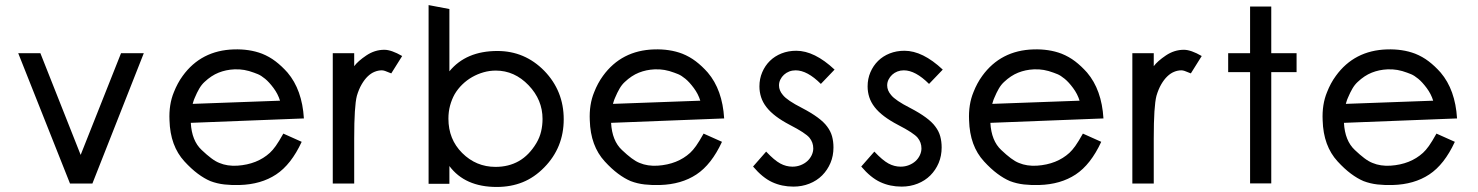

<svg xmlns="http://www.w3.org/2000/svg" viewBox="-20 -722 5895 766"><path d="M553.7 -509.8 348.6 10.3H259.3L52.7 -509.8H141.1L301.8 -104L462.9 -509.8Z M1192.4 -249.5 741.2 -231.9Q745.1 -160.2 784.7 -123.5Q805.2 -104 822.8 -90.8Q840.3 -77.6 855.5 -71.8Q886.7 -58.6 927.2 -61Q1006.3 -66.4 1056.6 -112.3Q1067.9 -122.6 1080.1 -139.6Q1092.3 -156.7 1110.4 -189L1183.6 -156.2Q1141.6 -65.4 1081.5 -25.9Q1021.5 13.7 936 16.1Q904.3 17.1 875.2 13.9Q846.2 10.7 819.3 0.5Q794.9 -9.8 769 -29.1Q743.2 -48.3 715.8 -78.1Q687.5 -108.9 672.6 -149.7Q657.7 -190.4 656.2 -242.2Q653.3 -305.2 673.8 -354.5Q680.7 -372.1 689.5 -388.4Q698.2 -404.8 709 -419.4Q782.7 -521 913.1 -524.9Q943.8 -525.9 971.7 -521.7Q999.5 -517.6 1025.4 -507.8Q1054.7 -496.1 1079.3 -477.3Q1104 -458.5 1127 -432.6Q1185.5 -363.8 1192.4 -249.5ZM1097.2 -320.3Q1088.9 -347.2 1071.3 -370.8Q1053.7 -394.5 1037.6 -407.7Q1021.5 -420.9 1009 -426Q996.6 -431.2 993.2 -432.1Q973.6 -439.5 954.6 -442.9Q935.5 -446.3 914.6 -445.3Q881.3 -443.8 852.1 -432.1Q822.8 -420.4 795.9 -395Q784.2 -384.3 774.9 -368.4Q765.6 -352.5 757.3 -332.5Q753.4 -324.2 750.7 -314.5Q748 -304.7 748.5 -307.6Z M1584.5 -498.5 1541 -429.2Q1523.4 -436.5 1516.1 -439Q1508.8 -441.4 1503.4 -441.4Q1488.8 -441.4 1474.4 -435.5Q1460 -429.7 1447 -417.2Q1434.1 -404.8 1422.9 -385.5Q1411.6 -366.2 1403.8 -339.8Q1398.4 -318.8 1395.8 -277.1Q1393.1 -235.4 1393.1 -169.9V10.3H1307.6V-509.8H1393.1V-458Q1407.7 -478 1441.4 -500.7Q1475.1 -523.4 1513.2 -523.4Q1541.5 -523.4 1584.5 -498.5Z M2229 -246.1Q2229 -133.3 2151.4 -54.2Q2111.8 -13.7 2064.9 5.1Q2018.1 23.9 1961.9 23.9Q1835 23.9 1772.9 -59.6V11.2H1689.9V-701.7L1772.9 -686V-437.5Q1839.4 -518.6 1964.4 -518.6Q2073.7 -518.6 2151.4 -439.5Q2229 -359.4 2229 -246.1ZM2144.5 -247.6Q2144.5 -323.7 2088.9 -381.8Q2032.7 -440.4 1958 -440.4Q1933.1 -440.4 1909.2 -433.6Q1885.3 -426.8 1863.8 -414.6Q1842.3 -402.3 1824.5 -385Q1806.6 -367.7 1793.9 -346.2Q1782.2 -325.2 1775.6 -300.8Q1769 -276.4 1769 -248.5Q1769 -166.5 1823.7 -111.8Q1879.4 -56.2 1957 -56.2Q2009.3 -56.2 2050 -79.3Q2090.8 -102.5 2120.1 -151.4Q2133.3 -173.8 2138.9 -198Q2144.5 -222.2 2144.5 -247.6Z M2869.1 -249.5 2418 -231.9Q2421.9 -160.2 2461.4 -123.5Q2481.9 -104 2499.5 -90.8Q2517.1 -77.6 2532.2 -71.8Q2563.5 -58.6 2604 -61Q2683.1 -66.4 2733.4 -112.3Q2744.6 -122.6 2756.8 -139.6Q2769 -156.7 2787.1 -189L2860.4 -156.2Q2818.4 -65.4 2758.3 -25.9Q2698.2 13.7 2612.8 16.1Q2581.1 17.1 2552 13.9Q2522.9 10.7 2496.1 0.5Q2471.7 -9.8 2445.8 -29.1Q2419.9 -48.3 2392.6 -78.1Q2364.3 -108.9 2349.4 -149.7Q2334.5 -190.4 2333 -242.2Q2330.1 -305.2 2350.6 -354.5Q2357.4 -372.1 2366.2 -388.4Q2375 -404.8 2385.7 -419.4Q2459.5 -521 2589.8 -524.9Q2620.6 -525.9 2648.4 -521.7Q2676.3 -517.6 2702.1 -507.8Q2731.4 -496.1 2756.1 -477.3Q2780.8 -458.5 2803.7 -432.6Q2862.3 -363.8 2869.1 -249.5ZM2773.9 -320.3Q2765.6 -347.2 2748 -370.8Q2730.5 -394.5 2714.4 -407.7Q2698.2 -420.9 2685.8 -426Q2673.3 -431.2 2669.9 -432.1Q2650.4 -439.5 2631.3 -442.9Q2612.3 -446.3 2591.3 -445.3Q2558.1 -443.8 2528.8 -432.1Q2499.5 -420.4 2472.7 -395Q2460.9 -384.3 2451.7 -368.4Q2442.4 -352.5 2434.1 -332.5Q2430.2 -324.2 2427.5 -314.5Q2424.8 -304.7 2425.3 -307.6Z M3305.2 -133.8Q3305.2 -100.1 3293.2 -71.8Q3281.2 -43.5 3260 -22.2Q3238.8 -1 3209.2 10.7Q3179.7 22.5 3145.5 22.5Q3099.1 22.5 3060.5 4.6Q3022 -13.2 2984.4 -57.6L3036.6 -117.2Q3069.3 -82.5 3092.8 -69.8Q3116.2 -57.1 3141.6 -57.1Q3159.2 -57.1 3174.6 -63.2Q3189.9 -69.3 3200.9 -79.3Q3211.9 -89.4 3218.3 -102.8Q3224.6 -116.2 3224.6 -129.9Q3224.6 -153.8 3209.5 -172.4Q3193.8 -191.4 3131.3 -223.6Q3098.6 -240.7 3075.4 -258.3Q3052.2 -275.9 3037.6 -294.9Q3022.9 -314 3016.4 -334.5Q3009.8 -355 3009.8 -377.4Q3009.8 -407.7 3021 -433.8Q3032.2 -460 3051.5 -479Q3070.8 -498 3097.9 -508.8Q3125 -519.5 3156.7 -519.5Q3229.5 -519.5 3309.6 -444.3L3254.9 -387.2Q3200.7 -441.4 3154.3 -441.4Q3140.6 -441.4 3128.7 -436.8Q3116.7 -432.1 3107.7 -423.8Q3098.6 -415.5 3093.3 -404.5Q3087.9 -393.6 3087.9 -381.3Q3087.9 -360.8 3103.5 -342.8Q3120.6 -321.3 3179.2 -291.5Q3254.4 -252.4 3279.8 -217.3Q3293.9 -198.7 3299.6 -178Q3305.2 -157.2 3305.2 -133.8Z M3736.8 -133.8Q3736.8 -100.1 3724.9 -71.8Q3712.9 -43.5 3691.7 -22.2Q3670.4 -1 3640.9 10.7Q3611.3 22.5 3577.1 22.5Q3530.8 22.5 3492.2 4.6Q3453.6 -13.2 3416 -57.6L3468.3 -117.2Q3501 -82.5 3524.4 -69.8Q3547.9 -57.1 3573.2 -57.1Q3590.8 -57.1 3606.2 -63.2Q3621.6 -69.3 3632.6 -79.3Q3643.6 -89.4 3649.9 -102.8Q3656.2 -116.2 3656.2 -129.9Q3656.2 -153.8 3641.1 -172.4Q3625.5 -191.4 3563 -223.6Q3530.3 -240.7 3507.1 -258.3Q3483.9 -275.9 3469.2 -294.9Q3454.6 -314 3448 -334.5Q3441.4 -355 3441.4 -377.4Q3441.4 -407.7 3452.6 -433.8Q3463.9 -460 3483.2 -479Q3502.4 -498 3529.5 -508.8Q3556.6 -519.5 3588.4 -519.5Q3661.1 -519.5 3741.2 -444.3L3686.5 -387.2Q3632.3 -441.4 3585.9 -441.4Q3572.3 -441.4 3560.3 -436.8Q3548.3 -432.1 3539.3 -423.8Q3530.3 -415.5 3524.9 -404.5Q3519.5 -393.6 3519.5 -381.3Q3519.5 -360.8 3535.2 -342.8Q3552.2 -321.3 3610.8 -291.5Q3686 -252.4 3711.4 -217.3Q3725.6 -198.7 3731.2 -178Q3736.8 -157.2 3736.8 -133.8Z M4382.3 -249.5 3931.2 -231.9Q3935.1 -160.2 3974.6 -123.5Q3995.1 -104 4012.7 -90.8Q4030.3 -77.6 4045.4 -71.8Q4076.7 -58.6 4117.2 -61Q4196.3 -66.4 4246.6 -112.3Q4257.8 -122.6 4270 -139.6Q4282.2 -156.7 4300.3 -189L4373.5 -156.2Q4331.5 -65.4 4271.5 -25.9Q4211.4 13.7 4126 16.1Q4094.2 17.1 4065.2 13.9Q4036.1 10.7 4009.3 0.5Q3984.9 -9.8 3959 -29.1Q3933.1 -48.3 3905.8 -78.1Q3877.4 -108.9 3862.5 -149.7Q3847.7 -190.4 3846.2 -242.2Q3843.3 -305.2 3863.8 -354.5Q3870.6 -372.1 3879.4 -388.4Q3888.2 -404.8 3898.9 -419.4Q3972.7 -521 4103 -524.9Q4133.8 -525.9 4161.6 -521.7Q4189.5 -517.6 4215.3 -507.8Q4244.6 -496.1 4269.3 -477.3Q4293.9 -458.5 4316.9 -432.6Q4375.5 -363.8 4382.3 -249.5ZM4287.1 -320.3Q4278.8 -347.2 4261.2 -370.8Q4243.7 -394.5 4227.5 -407.7Q4211.4 -420.9 4199 -426Q4186.5 -431.2 4183.1 -432.1Q4163.6 -439.5 4144.5 -442.9Q4125.5 -446.3 4104.5 -445.3Q4071.3 -443.8 4042 -432.1Q4012.7 -420.4 3985.8 -395Q3974.1 -384.3 3964.8 -368.4Q3955.6 -352.5 3947.3 -332.5Q3943.4 -324.2 3940.7 -314.5Q3938 -304.7 3938.5 -307.6Z M4774.4 -498.5 4731 -429.2Q4713.4 -436.5 4706.1 -439Q4698.7 -441.4 4693.4 -441.4Q4678.7 -441.4 4664.3 -435.5Q4649.9 -429.7 4637 -417.2Q4624 -404.8 4612.8 -385.5Q4601.6 -366.2 4593.8 -339.8Q4588.4 -318.8 4585.7 -277.1Q4583 -235.4 4583 -169.9V10.3H4497.6V-509.8H4583V-458Q4597.7 -478 4631.3 -500.7Q4665 -523.4 4703.1 -523.4Q4731.4 -523.4 4774.4 -498.5Z M5152.8 -434.1H5051.8V9.8H4967.3V-434.1H4879.9V-509.8H4967.3V-695.8H5051.8V-509.8H5152.8Z M5793 -249.5 5341.8 -231.9Q5345.7 -160.2 5385.3 -123.5Q5405.8 -104 5423.3 -90.8Q5440.9 -77.6 5456.1 -71.8Q5487.3 -58.6 5527.8 -61Q5606.9 -66.4 5657.2 -112.3Q5668.5 -122.6 5680.7 -139.6Q5692.9 -156.7 5710.9 -189L5784.2 -156.2Q5742.2 -65.4 5682.1 -25.9Q5622.1 13.7 5536.6 16.1Q5504.9 17.1 5475.8 13.9Q5446.8 10.7 5419.9 0.5Q5395.5 -9.8 5369.6 -29.1Q5343.8 -48.3 5316.4 -78.1Q5288.1 -108.9 5273.2 -149.7Q5258.3 -190.4 5256.8 -242.2Q5253.9 -305.2 5274.4 -354.5Q5281.2 -372.1 5290 -388.4Q5298.8 -404.8 5309.6 -419.4Q5383.3 -521 5513.7 -524.9Q5544.4 -525.9 5572.3 -521.7Q5600.1 -517.6 5626 -507.8Q5655.3 -496.1 5679.9 -477.3Q5704.6 -458.5 5727.5 -432.6Q5786.1 -363.8 5793 -249.5ZM5697.8 -320.3Q5689.5 -347.2 5671.9 -370.8Q5654.3 -394.5 5638.2 -407.7Q5622.1 -420.9 5609.6 -426Q5597.2 -431.2 5593.8 -432.1Q5574.2 -439.5 5555.2 -442.9Q5536.1 -446.3 5515.1 -445.3Q5481.9 -443.8 5452.6 -432.1Q5423.3 -420.4 5396.5 -395Q5384.8 -384.3 5375.5 -368.4Q5366.2 -352.5 5357.9 -332.5Q5354 -324.2 5351.3 -314.5Q5348.6 -304.7 5349.1 -307.6Z"/></svg>

Font: Kawthoolei
Style: Bold
Weight: 700
Designer: Moe Zed
Foundry: Moe Zed
Version: Version 1.000;July 10, 2024;FontCreator 14.0.0.2901 32-bit